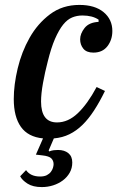

<svg xmlns="http://www.w3.org/2000/svg" viewBox="-20 -552 480 781"><path d="M150 209Q114 209 92 195Q70 181 62 165L86 140Q104 166 143 166Q160 166 170.5 160.5Q181 155 187 147Q193 139 195.5 130.5Q198 122 198 116Q198 102 189 92.5Q180 83 152 80L126 77L155 11Q94 5 65 -36Q36 -77 36 -149Q36 -207 52 -274Q68 -341 100.5 -398.5Q133 -456 183.5 -494Q234 -532 303 -532Q366 -532 401.5 -502.5Q437 -473 437 -426Q437 -390 417 -364Q397 -338 360 -338Q332 -338 319 -354Q306 -370 306 -392Q306 -415 324 -438Q342 -461 381 -463V-472Q356 -489 315 -489Q293 -489 273.5 -481Q254 -473 237 -452Q220 -431 204 -394.5Q188 -358 174 -301Q163 -259 155 -215Q147 -171 147 -139Q147 -54 212 -54Q257 -54 296.5 -91.5Q336 -129 373 -198L407 -182Q385 -137 362.5 -102.5Q340 -68 315.5 -44Q291 -20 262.5 -6Q234 8 199 11L178 60L180 64Q190 60 199 59Q208 58 216 58Q242 58 258 71Q274 84 274 109Q274 132 263.5 150.5Q253 169 235.5 182Q218 195 196 202Q174 209 150 209Z"/></svg>

Font: IBM Plex Serif Medium
Style: Italic
Weight: 500
Italic angle: -14°
Designer: Mike Abbink, Paul van der Laan, Pieter van Rosmalen
Foundry: Bold Monday
Version: Version 2.5